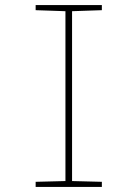

<svg xmlns="http://www.w3.org/2000/svg" viewBox="-20 -734 540 754"><path d="M120 0V-20L237 -23V-690L120 -694V-714H380V-694L263 -690V-23L380 -20V0Z"/></svg>

Font: Noto Sans Mono ExtraCondensed Thin
Style: Regular
Weight: 100
Width: 2
Designer: Monotype Design Team
Foundry: Monotype Imaging Inc.
Version: Version 2.014; ttfautohint (v1.8.4.7-5d5b)